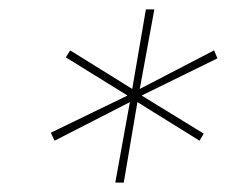

<svg xmlns="http://www.w3.org/2000/svg" viewBox="-20 -748 482 408"><path d="M308 -728 277 -559 435 -641 442 -624 281 -545 413 -464 404 -449 272 -531 243 -360H225L256 -531L96 -449L88 -466L251 -545L120 -626L129 -641L261 -559L290 -728Z"/></svg>

Font: Poppins Variable
Style: Italic
Weight: 100
Italic angle: -10°
Designer: Jonny Pinhorn
Foundry: Indian Type Foundry
Version: Version 6.000